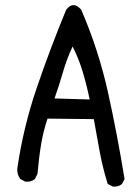

<svg xmlns="http://www.w3.org/2000/svg" viewBox="-20 -726 540 743"><path d="M417 -4 397 -14Q378 -74 366 -138Q354 -202 343 -265L164 -267Q148 -220 139.5 -170Q131 -120 125 -53L115 -33Q100 -21 78 -23L59 -33Q45 -51 47 -74Q70 -233 122 -385.5Q174 -538 236 -688Q263 -724 294 -689Q362 -532 398.5 -366Q435 -200 462 -33L452 -14Q438 -2 417 -4ZM327 -341Q315 -399 299.5 -450Q284 -501 261 -546Q238 -497 223.5 -446.5Q209 -396 191 -345Z"/></svg>

Font: Kosefont JP
Style: Regular
Weight: 400
Designer: Nozomi Seto 瀬戸のぞみ
Version: Version 3.00;June 19, 2020